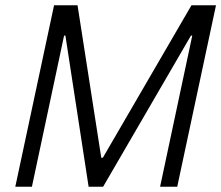

<svg xmlns="http://www.w3.org/2000/svg" viewBox="-20 -708 839 728"><path d="M38 0 185 -688H274L364 -110H370L706 -688H799L652 0H587L709 -573H704L371 0H316L228 -573H223L101 0Z"/></svg>

Font: Saira Semi Condensed Light
Style: Italic
Weight: 300
Width: 4
Italic angle: -12°
Designer: Hector Gatti with collaboration of the Omnibus-Type team
Foundry: Omnibus-Type
Version: Version 1.001; ttfautohint (v1.8)